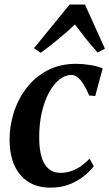

<svg xmlns="http://www.w3.org/2000/svg" viewBox="-20 -832 491 862"><path d="M206 10.5Q120.5 10.5 72 -46Q23.5 -102.5 23 -203.5Q22.5 -264.5 41.5 -325.2Q60.5 -386 98.2 -435.8Q136 -485.5 192.2 -515.5Q248.5 -545.5 322.5 -545.5Q350.5 -545.5 384 -540.2Q417.5 -535 441 -525L407.5 -401L380.5 -403Q368.5 -432 355.8 -452.5Q343 -473 329.2 -484.2Q315.5 -495.5 300 -495.5Q272 -495.5 246 -474.5Q220 -453.5 199.5 -415.5Q179 -377.5 167.2 -325.2Q155.5 -273 156 -210.5Q156.5 -158.5 167.5 -124.2Q178.5 -90 199.5 -73Q220.5 -56 251 -56Q279 -56 302.5 -64.8Q326 -73.5 345.8 -87.8Q365.5 -102 382 -119.5L401 -86Q386 -65.5 358.8 -43Q331.5 -20.5 293.5 -5Q255.5 10.5 206 10.5ZM163 -595 132.5 -615.5 292.5 -811.5H361.5L451 -613.5L418.5 -596Q392.5 -624.5 367.2 -656.5Q342 -688.5 316 -722Q282 -689.5 243.2 -657.5Q204.5 -625.5 163 -595Z"/></svg>

Font: Merriweather 72pt SemiBold
Style: Italic
Weight: 600
Italic angle: -7.8°
Version: Version 2.101